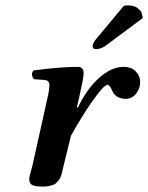

<svg xmlns="http://www.w3.org/2000/svg" viewBox="-20 -685 552 715"><path d="M266.1 -285.2 270 -284.2Q303.2 -354 349.1 -395Q395 -436 439.9 -436Q469.7 -436 485.8 -418.9Q502 -401.9 502 -379.9Q502 -355 486.6 -335.9Q471.2 -316.9 448.2 -316.9Q420.9 -316.9 404.8 -335Q402.3 -337.9 398.2 -346.9Q394 -356 389.6 -362.5Q385.3 -369.1 380.9 -369.1Q366.7 -369.1 325 -309.6Q283.2 -250 244.1 -179.2L217.8 -71.8Q216.8 -68.4 214.4 -57.4Q211.9 -46.4 210.9 -42.5Q210 -38.6 206.8 -29.3Q203.6 -20 200.4 -16.1Q197.3 -12.2 191.7 -5.9Q186 0.5 179.4 2.9Q172.9 5.4 163.3 7.6Q153.8 9.8 142.1 9.8Q108.9 9.8 98.9 3.4Q88.9 -2.9 88.9 -17.1Q88.9 -23.9 91.1 -32.5Q93.3 -41 96.7 -52.7Q100.1 -64.5 101.6 -71.8L155.8 -315.9Q163.6 -348.1 163.8 -367.2Q164.1 -386.2 146 -387.2L106 -390.1Q92.8 -409.2 105 -422.9Q207 -436 270 -436Q291.5 -436 291.5 -411.1Q291.5 -397 274.4 -320.3ZM440.9 -663.1Q446.8 -665 456.1 -665Q469.2 -665 478 -662.1Q486.8 -659.2 491 -656Q495.1 -652.8 499.5 -647.9Q503.9 -643.1 505.9 -642.1L512.2 -618.2L375 -516.1Q356.9 -502 336.9 -502Q324.7 -502 325 -512.9Q325.2 -523.9 335.9 -537.1Z"/></svg>

Font: Linux Libertine O
Style: Semibold Italic
Weight: 600
Italic angle: -11.5°
Designer: Philipp H. Poll
Foundry: Philipp H. Poll
Version: Version 5.1.2